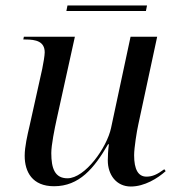

<svg xmlns="http://www.w3.org/2000/svg" viewBox="-20 -670 641 700"><path d="M222 -630H512L516 -650H226ZM457 10C507 10 555 -20 584 -46L579 -53C553 -34 536 -26 514 -26C484 -26 469 -52 469 -104C469 -131 479 -193 484 -215L553 -536H456L385 -204C370 -132 290 -20 226 -20C180 -20 167 -56 167 -112C167 -141 179 -201 187 -237L253 -536H67L65 -526H73C111 -526 143 -519 143 -479C143 -468 138 -438 134 -419L88 -212C80 -178 70 -135 70 -102C70 -43 98 9 177 9C269 9 323 -56 374 -144H377C374 -122 373 -100 373 -85C373 -33 404 10 457 10Z"/></svg>

Font: Noto Serif Display
Style: Italic
Weight: 400
Italic angle: -12°
Designer: Monotype Design Team
Foundry: Monotype Imaging Inc.
Version: Version 2.009